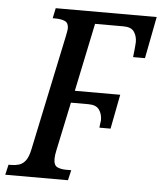

<svg xmlns="http://www.w3.org/2000/svg" viewBox="-70 -759 678 805"><g transform="rotate(5 269.5 -357.0)"><path d="M-18 0 -8 -43H2Q20 -43 35.5 -47.5Q51 -52 63 -67Q75 -82 82 -115L185 -603Q187 -615 188.5 -622Q190 -629 190 -634Q190 -657 174.5 -664Q159 -671 134 -671H123L132 -714H557L523 -538H473Q475 -555 477 -575Q479 -595 479 -601Q479 -627 466.5 -645Q454 -663 422 -663H302L242 -376H433L405 -231H358Q359 -239 360 -248.5Q361 -258 362 -262Q362 -289 349 -307Q336 -325 304 -325H230L187 -122Q182 -99 182 -85Q182 -57 197.5 -50Q213 -43 234 -43H256L246 0Z"/></g></svg>

Font: Noto Serif ExtraCondensed Medium
Style: Italic
Weight: 500
Width: 2
Italic angle: -12°
Designer: Monotype Design Team
Foundry: Monotype Imaging Inc.
Version: Version 2.013; ttfautohint (v1.8.4.7-5d5b)